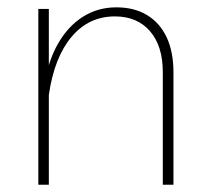

<svg xmlns="http://www.w3.org/2000/svg" viewBox="-20 -508 575 528"><path d="M114.3 0V-332V-483.4H85.4V0ZM457 -309.1Q457 -365.2 438.5 -405Q419.9 -444.8 384.8 -466.3Q349.6 -487.8 299.8 -487.8Q249 -487.8 208 -461.9Q167 -436 139.4 -387.7Q111.8 -339.4 101.1 -271L114.3 -247.1Q129.4 -350.6 176.8 -406.7Q224.1 -462.9 295.9 -462.9Q357.4 -462.9 392.6 -422.1Q427.7 -381.3 427.7 -310.1V0H457Z"/></svg>

Font: Estedad-FD-VF Thin
Style: Regular
Weight: 100
Designer: Amin Abedi
Version: Version 5.0